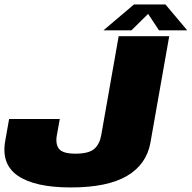

<svg xmlns="http://www.w3.org/2000/svg" viewBox="-20 -838 863 864"><path d="M298.5 5.5Q463 5.5 551.2 -46.2Q639.5 -98 657 -196.5L741.5 -675H514L435.5 -229.5Q428 -188 403.2 -167.2Q378.5 -146.5 319.5 -146.5Q260.5 -146.5 244.2 -169.8Q228 -193 237 -235.5L249 -302.5H21L4.5 -209.5Q-17 -100.5 59.8 -47.5Q136.5 5.5 298.5 5.5ZM445.5 -701.5H571.5L646.5 -775.5L695.5 -701.5H822.5L724.5 -818H583Z"/></svg>

Font: Anybody Thin Black
Style: Italic
Weight: 900
Italic angle: -10°
Version: Version 1.113;gftools[0.9.25]